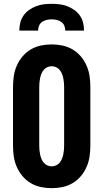

<svg xmlns="http://www.w3.org/2000/svg" viewBox="-20 -975 540 1003"><path d="M250 8Q221 8 193 2Q165 -4 140.5 -18.5Q116 -33 97.5 -55Q79 -77 67.5 -103.5Q56 -130 52 -158Q48 -186 48 -215V-520Q48 -549 52 -577Q56 -605 67.5 -631.5Q79 -658 97.5 -680Q116 -702 140.5 -716.5Q165 -731 193 -737Q221 -743 250 -743Q279 -743 307 -737Q335 -731 359.5 -716.5Q384 -702 402.5 -680Q421 -658 432.5 -631.5Q444 -605 448 -577Q452 -549 452 -520V-215Q452 -186 448 -158Q444 -130 432.5 -103.5Q421 -77 402.5 -55Q384 -33 359.5 -18.5Q335 -4 307 2Q279 8 250 8ZM250 -106Q262 -106 273 -111Q284 -116 291.5 -125Q299 -134 303.5 -145Q308 -156 310.5 -168Q313 -180 314 -191.5Q315 -203 315 -215V-520Q315 -532 314 -543.5Q313 -555 310.5 -567Q308 -579 303.5 -590Q299 -601 291.5 -610Q284 -619 273 -624Q262 -629 250 -629Q238 -629 227 -624Q216 -619 208.5 -610Q201 -601 196.5 -590Q192 -579 189.5 -567Q187 -555 186 -543.5Q185 -532 185 -520V-215Q185 -203 186 -191.5Q187 -180 189.5 -168Q192 -156 196.5 -145Q201 -134 208.5 -125Q216 -116 227 -111Q238 -106 250 -106ZM81 -815Q81 -836 86 -856.5Q91 -877 103 -894Q115 -911 132 -923Q149 -935 168.5 -942.5Q188 -950 208.5 -952.5Q229 -955 250 -955Q271 -955 291.5 -952.5Q312 -950 331.5 -942.5Q351 -935 368 -923Q385 -911 397 -894Q409 -877 414 -856.5Q419 -836 419 -815H321Q321 -828 316 -840.5Q311 -853 300 -860.5Q289 -868 276 -871Q263 -874 250 -874Q237 -874 224 -871Q211 -868 200 -860.5Q189 -853 184 -840.5Q179 -828 179 -815Z"/></svg>

Font: Iosevka SS18 Heavy
Style: Regular
Weight: 900
Monospace: yes
Designer: Belleve Invis
Foundry: Belleve Invis
Version: Version 25.1.1; ttfautohint (v1.8.4)